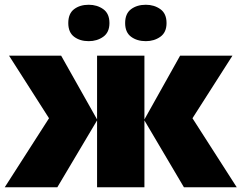

<svg xmlns="http://www.w3.org/2000/svg" viewBox="-26 -787 1015 807"><path d="M951 -553 783 -290 969 0H747L581 -281V0H382V-281L215 0H-6L180 -290L12 -553H231L382 -285V-553H581V-285L731 -553ZM261 -690Q261 -730 285.5 -748.5Q310 -767 347 -767Q382 -767 408 -748.5Q434 -730 434 -690Q434 -651 408 -632.5Q382 -614 347 -614Q310 -614 285.5 -632.5Q261 -651 261 -690ZM500 -690Q500 -730 525 -748.5Q550 -767 587 -767Q622 -767 648 -748.5Q674 -730 674 -690Q674 -651 648 -632.5Q622 -614 587 -614Q550 -614 525 -632.5Q500 -651 500 -690Z"/></svg>

Font: Noto Sans Display Black
Style: Regular
Weight: 900
Designer: Monotype Design Team
Foundry: Monotype Imaging Inc.
Version: Version 2.003